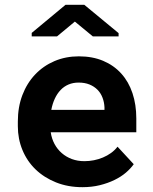

<svg xmlns="http://www.w3.org/2000/svg" viewBox="-20 -774 640 804"><path d="M476.6 -635.3V-621.6H368.7L293.5 -683.6L218.8 -621.6H112.8V-636.2L254.4 -753.9H333ZM325.2 9.8Q264.2 9.8 214.4 -10.3Q164.6 -30.3 128.9 -64.7Q93.3 -99.1 74 -145.8Q54.7 -192.4 54.7 -245.6V-265.1Q54.7 -325.7 73.7 -375.7Q92.8 -425.8 127 -461.9Q161.1 -498 208 -518.1Q254.9 -538.1 310.1 -538.1Q367.2 -538.1 411.9 -519.3Q456.5 -500.5 487.5 -466.3Q518.6 -432.1 534.7 -384Q550.8 -335.9 550.8 -277.8V-220.2H192.4Q196.3 -193.4 208.3 -171.1Q220.2 -148.9 238.8 -132.8Q257.3 -116.7 281.2 -107.9Q305.2 -99.1 333.5 -99.1Q353.5 -99.1 373.3 -103Q393.1 -106.9 411.1 -114.5Q429.2 -122.1 444.8 -133.3Q460.4 -144.5 472.2 -159.7L540 -86.4Q527.3 -68.4 507.1 -51Q486.8 -33.7 459.2 -20.3Q431.6 -6.8 397.9 1.5Q364.3 9.8 325.2 9.8ZM309.1 -428.2Q286.1 -428.2 267.1 -420.2Q248 -412.1 233.6 -397Q219.2 -381.8 209.5 -360.8Q199.7 -339.8 194.8 -314H417.5V-324.7Q416.5 -346.2 409.2 -365.2Q401.9 -384.3 388.2 -398.2Q374.5 -412.1 354.7 -420.2Q335 -428.2 309.1 -428.2Z"/></svg>

Font: TypoPRO Roboto Mono
Style: Bold
Weight: 700
Designer: Google
Version: Version 2.000986; 2015; ttfautohint (v1.3)